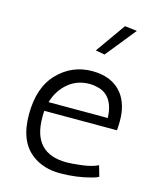

<svg xmlns="http://www.w3.org/2000/svg" viewBox="-113 -828 743 911"><g transform="rotate(15 258.0 -373.0)"><path d="M478 -263Q480 -285 480 -310Q480 -389 442 -440Q392 -504 293 -504Q194 -504 124.5 -432.5Q55 -361 55 -228Q55 -95 132 -38Q188 4 268.5 4Q349 4 422 -16Q442 -21 454 -28L439 -81Q409 -66 360.5 -60Q312 -54 286 -54Q120 -54 120 -230V-246Q120 -255 121 -263ZM130 -308Q147 -367 191 -404.5Q235 -442 297 -442Q317 -442 335 -437Q416 -419 421 -308ZM447 -743 328 -595 283 -603 387 -750Z"/></g></svg>

Font: Antic
Style: Regular
Weight: 400
Designer: Santiago Orozco
Foundry: Typemade
Version: Version 1.0012